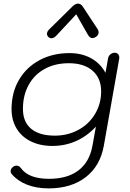

<svg xmlns="http://www.w3.org/2000/svg" viewBox="-20 -792 717 1063"><path d="M47 174Q39 166 39 156Q39 144 49 134.5Q59 125 72 125Q86 125 96 139Q139 198 251 198Q354 198 415 151Q476 104 492 14L511 -91Q462 -38 401 -11Q340 16 270 16Q202 16 150.5 -9.5Q99 -35 71.5 -81Q44 -127 44 -188Q44 -279 84.5 -349Q125 -419 198 -458.5Q271 -498 365 -498Q432 -498 483.5 -470Q535 -442 564 -389L578 -467Q580 -482 591 -491Q602 -500 615 -500Q628 -500 635 -491Q642 -482 640 -467L555 14Q535 127 454.5 189Q374 251 249 251Q183 251 131 231Q79 211 47 174ZM540 -286Q540 -359 492.5 -400.5Q445 -442 361 -442Q285 -442 227.5 -410.5Q170 -379 138.5 -321.5Q107 -264 107 -189Q107 -117 152.5 -79Q198 -41 284 -41Q355 -41 414 -73Q473 -105 506.5 -161.5Q540 -218 540 -286ZM240 -605Q240 -617 253 -630L381 -756Q397 -772 412 -772Q427 -772 438 -756L521 -630Q526 -623 526 -613Q526 -597 510 -587Q500 -581 492 -581Q478 -581 467 -599L402 -713L296 -599Q280 -580 264 -580Q257 -580 249 -586Q240 -595 240 -605Z"/></svg>

Font: Kodchasan Light
Style: Italic
Weight: 300
Italic angle: -10°
Version: Version 1.000; ttfautohint (v1.6)